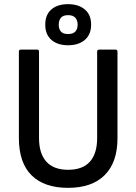

<svg xmlns="http://www.w3.org/2000/svg" viewBox="-20 -894 657 925"><path d="M308 11Q193 11 132 -49.5Q71 -110 71 -229V-645Q71 -655 80 -655H159Q168 -655 168 -645V-229Q168 -154 203.5 -115Q239 -76 308 -76Q378 -76 413 -115Q448 -154 448 -229V-645Q448 -655 458 -655H536Q546 -655 546 -645V-228Q546 -112 484.5 -50.5Q423 11 308 11ZM308 -676Q257 -676 227.5 -702Q198 -728 198 -775Q198 -823 227.5 -848.5Q257 -874 308 -874Q358 -874 388.5 -848.5Q419 -823 419 -775Q419 -728 389 -702Q359 -676 308 -676ZM308 -730Q332 -730 343 -742Q354 -754 354 -775Q354 -796 343 -808.5Q332 -821 308 -821Q284 -821 273.5 -808.5Q263 -796 263 -775Q263 -754 273.5 -742Q284 -730 308 -730Z"/></svg>

Font: Sofia Sans Semi Condensed SemiBold
Style: Regular
Weight: 600
Designer: Botio Nikoltchev, Ani Petrova
Foundry: lettersoup
Version: Version 4.100